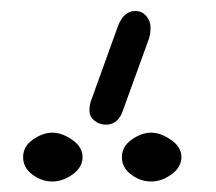

<svg xmlns="http://www.w3.org/2000/svg" viewBox="-20 -822 398 353"><path d="M228.5 -801.8Q241.2 -801.8 249 -792.5Q256.8 -783.2 256.8 -771.5Q256.8 -759.8 253.9 -751L206.1 -619.1Q197.3 -592.8 174.8 -592.8Q162.1 -592.8 153.3 -600.6Q144.5 -607.4 144.5 -619.1Q144.5 -630.9 148.4 -639.6L196.3 -772.5Q207 -801.8 228.5 -801.8ZM112.8 -564.9Q131.8 -551.8 131.8 -533.2Q131.8 -514.6 113.8 -501.5Q95.7 -488.3 76.2 -488.3Q56.6 -488.3 39.6 -501Q22.5 -513.7 22.5 -533.2Q22.5 -552.7 40.5 -565.4Q58.6 -578.1 76.2 -578.1Q93.8 -578.1 112.8 -564.9ZM294.4 -564.9Q313.5 -551.8 313.5 -533.2Q313.5 -514.6 295.4 -501.5Q277.3 -488.3 257.8 -488.3Q238.3 -488.3 221.2 -501Q204.1 -513.7 204.1 -533.2Q204.1 -552.7 222.2 -565.4Q240.2 -578.1 257.8 -578.1Q275.4 -578.1 294.4 -564.9Z"/></svg>

Font: Jura
Style: Medium
Weight: 500
Version: Version 2.6.1